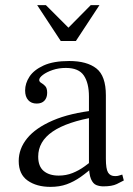

<svg xmlns="http://www.w3.org/2000/svg" viewBox="-20 -717 517 749"><path d="M383 10Q369 10 356 5Q343 0 335 -18.5Q327 -37 327 -77V-340Q327 -393 307 -422.5Q287 -452 237 -452Q209 -452 185.5 -444Q162 -436 147.5 -425Q133 -414 133 -405Q133 -398 141 -393.5Q149 -389 156.5 -381Q164 -373 164 -355Q164 -336 153.5 -324.5Q143 -313 123 -313Q102 -313 90 -326.5Q78 -340 78 -364Q78 -392 95 -418Q112 -444 150 -461.5Q188 -479 250 -479Q319 -479 356 -450Q393 -421 393 -345V-98Q393 -58 401.5 -44Q410 -30 429 -30Q438 -30 444 -32Q450 -34 457 -36L463 -13Q454 -8 435.5 1Q417 10 383 10ZM177 12Q123 12 88 -12.5Q53 -37 53 -89Q53 -137 86 -177.5Q119 -218 186 -247Q253 -276 354 -287V-261Q241 -242 185 -203.5Q129 -165 129 -106Q129 -68 150.5 -50Q172 -32 209 -32Q238 -32 263 -42Q288 -52 310 -68Q332 -84 353 -101V-74Q322 -46 295 -27Q268 -8 240 2Q212 12 177 12ZM217 -557 125 -697H159L247 -609L334 -697H368L276 -557Z"/></svg>

Font: Frank Ruhl Libre Light
Style: Regular
Weight: 300
Designer: Yanek Iontef
Foundry: Fontef
Version: Version 6.003;gftools[0.9.30]